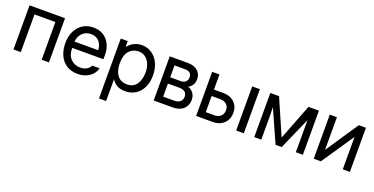

<svg xmlns="http://www.w3.org/2000/svg" viewBox="-25 -1236 4142 2126"><g transform="rotate(20 2046.0 -173.0)"><path d="M64 0V-520H482V0H396V-444H150V0Z M823 12Q742 12 687.5 -25Q633 -62 606 -124.5Q579 -187 579 -262Q579 -347 610 -407Q641 -467 694.5 -499.5Q748 -532 817 -532Q881 -532 930.5 -502.5Q980 -473 1008.5 -417.5Q1037 -362 1037 -283V-239H669V-234Q669 -155 713 -109.5Q757 -64 825 -64Q872 -64 903.5 -84.5Q935 -105 943 -130H1031Q1020 -85 989 -53Q958 -21 914.5 -4.5Q871 12 823 12ZM815 -454Q753 -454 713.5 -414.5Q674 -375 669 -313H949Q945 -377 909.5 -415.5Q874 -454 815 -454Z M1139 186V-520H1221V-453H1223Q1258 -494 1299 -513Q1340 -532 1386 -532Q1450 -532 1501.5 -498.5Q1553 -465 1583.5 -403.5Q1614 -342 1614 -258Q1614 -174 1584.5 -113.5Q1555 -53 1502.5 -20.5Q1450 12 1381 12Q1275 12 1225 -68H1223V186ZM1376 -66Q1451 -66 1488.5 -121.5Q1526 -177 1526 -262Q1526 -314 1508.5 -357.5Q1491 -401 1457.5 -427.5Q1424 -454 1376 -454Q1309 -454 1265.5 -405.5Q1222 -357 1222 -262Q1222 -206 1238 -161.5Q1254 -117 1288 -91.5Q1322 -66 1376 -66Z M1716 0V-520H1930Q2006 -520 2047 -482.5Q2088 -445 2088 -386Q2088 -344 2068.5 -315.5Q2049 -287 2024 -275V-273Q2059 -263 2084.5 -230.5Q2110 -198 2110 -148Q2110 -83 2065 -41.5Q2020 0 1942 0ZM1922 -444H1800V-304H1922Q1960 -304 1981 -323.5Q2002 -343 2002 -376Q2002 -444 1922 -444ZM1932 -230H1800V-76H1932Q1974 -76 1999 -97Q2024 -118 2024 -154Q2024 -230 1932 -230Z M2688 0V-520H2778V0ZM2216 0V-520H2302V-342H2414Q2492 -342 2542 -295.5Q2592 -249 2592 -172Q2592 -120 2569 -81.5Q2546 -43 2505.5 -21.5Q2465 0 2414 0ZM2404 -266H2302V-76H2404Q2451 -76 2478.5 -103Q2506 -130 2506 -172Q2506 -214 2478.5 -240Q2451 -266 2404 -266Z M2901 0V-520H3004L3186 -102H3189L3351 -520H3474V0H3391V-372H3388L3224 0H3152L2984 -377H2981Q2982 -369 2982.5 -349.5Q2983 -330 2983.5 -305.5Q2984 -281 2984 -257.5Q2984 -234 2984 -219V0Z M3602 0V-520H3686V-135L3944 -520H4028V0H3944V-382L3686 0Z"/></g></svg>

Font: Liter
Style: Regular
Weight: 400
Designer: Anton Skugarov
Foundry: skugi
Version: Version 1.004; ttfautohint (v1.8.4.7-5d5b)